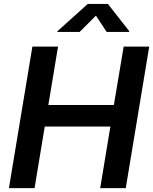

<svg xmlns="http://www.w3.org/2000/svg" viewBox="-20 -967 787 987"><path d="M25.9 0 146.5 -727.5H278.3L228.5 -427.2H565.4L615.7 -727.5H747.1L626.5 0H495.1L547.4 -316.4H210L157.7 0ZM389.2 -802.7H274.4L275.4 -806.6L431.2 -946.8H534.7L644.5 -806.6L643.6 -802.7H528.3L473.1 -886.7Z"/></svg>

Font: Inter Semi Bold
Style: Italic
Weight: 600
Italic angle: -9.39999°
Designer: Rasmus Andersson
Foundry: rsms
Version: Version 4.000;git-3c8e0fc